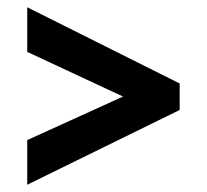

<svg xmlns="http://www.w3.org/2000/svg" viewBox="-20 -624 570 529"><path d="M55 -115 475 -321V-394L55 -604V-481L319 -358L55 -238Z"/></svg>

Font: Noto Sans Mono Condensed ExtraBold
Style: Regular
Weight: 800
Width: 3
Designer: Monotype Design Team
Foundry: Monotype Imaging Inc.
Version: Version 2.014